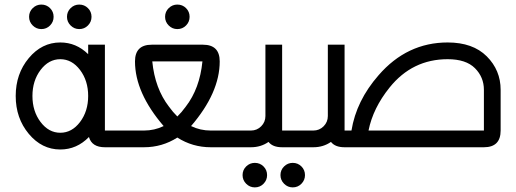

<svg xmlns="http://www.w3.org/2000/svg" viewBox="-20 -645 2262 841"><path d="M244.1 -63.5Q294.9 -63.5 330.6 -110.6Q366.2 -157.7 366.2 -224.6Q366.2 -291.5 330.6 -338.6Q294.9 -385.7 244.1 -385.7Q193.4 -385.7 157.7 -338.6Q122.1 -291.5 122.1 -224.6Q122.1 -157.7 157.7 -110.6Q193.4 -63.5 244.1 -63.5ZM369.6 -44.9Q316.4 9.8 244.1 9.8Q163.1 9.8 106 -58.8Q48.8 -127.4 48.8 -224.6Q48.8 -321.8 106 -390.4Q163.1 -459 244.1 -459Q314 -459 366.2 -407.7V-449.2H439.5V-73.2H512.7V0H439.5Q382.3 0 369.6 -44.9ZM161.1 -517.6Q139.2 -517.6 123.3 -533.4Q107.4 -549.3 107.4 -571.3Q107.4 -593.8 123.3 -609.4Q139.2 -625 161.1 -625Q183.6 -625 199.2 -609.4Q214.8 -593.8 214.8 -571.3Q214.8 -549.3 199.2 -533.4Q183.6 -517.6 161.1 -517.6ZM327.1 -517.6Q305.2 -517.6 289.3 -533.4Q273.4 -549.3 273.4 -571.3Q273.4 -593.8 289.3 -609.4Q305.2 -625 327.1 -625Q349.6 -625 365.2 -609.4Q380.9 -593.8 380.9 -571.3Q380.9 -549.3 365.2 -533.4Q349.6 -517.6 327.1 -517.6Z M1001 0H903.3Q823.2 0 756.8 -42.5Q690.4 0 610.4 0H512.7V-73.2H610.4Q656.7 -73.2 696.8 -92.8Q571.3 -238.8 571.3 -376Q571.3 -449.2 644.5 -449.2H869.1Q942.4 -449.2 942.4 -376Q942.4 -238.8 816.9 -92.8Q856.9 -73.2 903.3 -73.2H1001ZM756.8 -134.8Q775.9 -153.3 793.5 -177.7Q855 -257.3 866.7 -376H647Q658.7 -257.3 720.2 -177.7Q737.8 -153.3 756.8 -134.8ZM756.8 -517.6Q734.9 -517.6 719 -533.4Q703.1 -549.3 703.1 -571.3Q703.1 -593.8 719 -609.4Q734.9 -625 756.8 -625Q779.3 -625 794.9 -609.4Q810.5 -593.8 810.5 -571.3Q810.5 -549.3 794.9 -533.4Q779.3 -517.6 756.8 -517.6Z M1079.1 -73.2Q1105.5 -73.2 1124 -91.8Q1142.6 -110.4 1142.6 -136.7V-449.2H1215.8V-73.2H1352.5V0H1215.8Q1174.3 0 1156.2 -23.4Q1122.6 0 1079.1 0H1001V-73.2ZM1096.2 175.8Q1074.2 175.8 1058.3 159.9Q1042.5 144 1042.5 122.1Q1042.5 99.6 1058.3 84Q1074.2 68.4 1096.2 68.4Q1118.7 68.4 1134.3 84Q1149.9 99.6 1149.9 122.1Q1149.9 144 1134.3 159.9Q1118.7 175.8 1096.2 175.8ZM1262.2 175.8Q1240.2 175.8 1224.4 159.9Q1208.5 144 1208.5 122.1Q1208.5 99.6 1224.4 84Q1240.2 68.4 1262.2 68.4Q1284.7 68.4 1300.3 84Q1315.9 99.6 1315.9 122.1Q1315.9 144 1300.3 159.9Q1284.7 175.8 1262.2 175.8Z M2099.6 -73.2V-251.5Q2099.6 -307.1 2060.3 -346.4Q2021 -385.7 1940.9 -385.7Q1786.1 -385.7 1686.5 -261.7Q1613.8 -171.4 1594.2 -73.2ZM1519.5 -73.2Q1540.5 -203.6 1638.2 -315.4Q1762.7 -459 1940.9 -459Q2051.3 -459 2112.1 -398.2Q2172.9 -337.4 2172.9 -251.5V-73.2Q2172.9 0 2099.6 0H1489.3Q1447.8 0 1429.7 -23.4Q1396 0 1352.5 0V-73.2Q1378.9 -73.2 1397.5 -91.8Q1416 -110.4 1416 -136.7V-449.2H1489.3V-73.2Z"/></svg>

Font: Catrinity
Style: Regular
Weight: 400
Designer: Alexander Lange
Foundry: High-Logic / Made with FontCreator
Version: Version 2.090;May 20, 2024;FontCreator 15.0.0.2974 64-bit